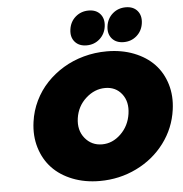

<svg xmlns="http://www.w3.org/2000/svg" viewBox="-62 -1003 1021 1072"><g transform="rotate(-5 449.0 -467.0)"><path d="M113.8 -351.1Q122.1 -412.6 148.9 -468Q175.8 -523.4 217 -566.9Q258.3 -610.4 310.8 -642.1Q363.3 -673.8 425.8 -690.9Q488.3 -708 555.2 -708Q638.2 -708 706.8 -681.2Q775.4 -654.3 820.1 -607.4Q864.7 -560.5 884.8 -494.1Q904.8 -427.7 894 -351.1Q879.9 -248.5 818.1 -166Q756.3 -83.5 660.6 -36.9Q564.9 9.8 454.1 9.8Q371.1 9.8 302.2 -17.3Q233.4 -44.4 188.5 -92Q143.6 -139.6 123.3 -206.8Q103 -273.9 113.8 -351.1ZM363.8 -847.2Q369.6 -890.1 400.4 -917Q431.2 -943.8 474.1 -943.8Q516.6 -943.8 539.3 -917Q562 -890.1 556.2 -847.2Q550.3 -804.7 519.8 -777.8Q489.3 -751 446.8 -751Q404.3 -751 381.1 -777.8Q357.9 -804.7 363.8 -847.2ZM484.9 -192.9Q543 -192.9 589.6 -237.8Q636.2 -282.7 646 -350.1Q655.8 -417.5 621.6 -461.2Q587.4 -504.9 528.8 -504.9Q469.2 -504.9 420.4 -460.9Q371.6 -417 361.8 -350.1Q352.1 -283.2 388.9 -238Q425.8 -192.9 484.9 -192.9ZM571.8 -847.2Q577.6 -890.1 608.4 -917Q639.2 -943.8 682.1 -943.8Q724.6 -943.8 747.3 -917Q770 -890.1 764.2 -847.2Q758.3 -804.7 727.8 -777.8Q697.3 -751 654.8 -751Q612.3 -751 589.1 -777.8Q565.9 -804.7 571.8 -847.2Z"/></g></svg>

Font: Trueno UltraBlack
Style: Italic
Weight: 950
Designer: Julieta Ulanovsky
Foundry: Julieta Ulanovsky
Version: Version 3.001b | FøM Fix